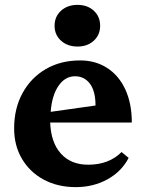

<svg xmlns="http://www.w3.org/2000/svg" viewBox="-20 -754 599 788"><path d="M291 14Q217 14 160 -16.5Q103 -47 70.5 -101.5Q38 -156 38 -227Q38 -309 72.5 -372Q107 -435 168 -470.5Q229 -506 309 -506Q372 -506 420 -475Q468 -444 494.5 -386.5Q521 -329 521 -251H186Q189 -169 230 -123.5Q271 -78 342 -78Q427 -78 479 -130L508 -106Q479 -50 421 -18Q363 14 291 14ZM288 -441Q247 -441 220 -401.5Q193 -362 188 -295L372 -321Q372 -380 349 -410.5Q326 -441 288 -441ZM298 -563Q257 -563 230.5 -587Q204 -611 204 -648Q204 -686 230.5 -710Q257 -734 298 -734Q339 -734 365 -710Q391 -686 391 -648Q391 -611 365 -587Q339 -563 298 -563Z"/></svg>

Font: Platypi SemiBold
Style: Regular
Weight: 600
Designer: David Sargent
Foundry: Bolt Cutter Type
Version: Version 1.200; ttfautohint (v1.8.4.7-5d5b)